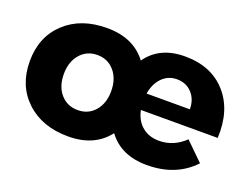

<svg xmlns="http://www.w3.org/2000/svg" viewBox="-89 -728 1197 918"><g transform="rotate(20 509.5 -269.5)"><path d="M319 -545Q453 -545 522 -454Q586 -545 715 -545Q849 -545 925 -459.5Q1001 -374 994 -232H603Q614 -180 648.5 -151.5Q683 -123 734 -123Q808 -123 865 -178L956 -89Q867 6 719 6Q587 6 521 -84Q452 6 319 6Q186 6 105 -70Q24 -146 24 -270Q24 -394 105 -469.5Q186 -545 319 -545ZM198 -268Q198 -205 231.5 -166.5Q265 -128 319 -128Q372 -128 405.5 -166.5Q439 -205 439 -268Q439 -330 405.5 -369Q372 -408 319 -408Q265 -408 231.5 -369Q198 -330 198 -268ZM602 -315H822Q822 -365 792.5 -397Q763 -429 716 -429Q671 -429 640.5 -397.5Q610 -366 602 -315Z"/></g></svg>

Font: Trueno
Style: Bd
Weight: 700
Designer: Julieta Ulanovsky
Foundry: Julieta Ulanovsky
Version: Version 3.001b